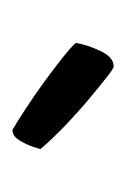

<svg xmlns="http://www.w3.org/2000/svg" viewBox="33 -789 203 309"><g transform="rotate(90 134.5 -634.5)"><path d="M189 -553Q177 -560 155.5 -574Q134 -588 112 -604Q90 -620 72.5 -634Q55 -648 49 -655Q52 -673 62 -694.5Q72 -716 87 -716Q90 -716 104 -705Q118 -694 139 -676.5Q160 -659 181.5 -638.5Q203 -618 220 -598Q220 -598 216.5 -587Q213 -576 206 -564.5Q199 -553 189 -553Z"/></g></svg>

Font: Yanone Kaffeesatz
Style: Regular
Weight: 400
Designer: Yanone (Cyrillic: Daniel Pouzeot, Huerta Tipografica, and Cyreal)
Foundry: Yanone
Version: Version 2.003